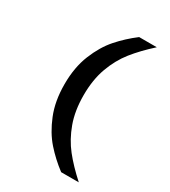

<svg xmlns="http://www.w3.org/2000/svg" viewBox="-236 -916 1092 1232"><g transform="rotate(30 310.0 -300.5)"><path d="M552.3 200H421.6Q349.4 145.5 292.5 80.9Q235.6 16.3 196.8 -79.5Q157.9 -175.4 157.9 -300.5Q157.9 -425.1 196.8 -521Q235.6 -616.8 292.7 -681.7Q349.8 -746.6 421.6 -801H552.3Q471.2 -727.8 417.7 -660.3Q364.2 -592.8 331.8 -504Q299.4 -415.2 299.4 -300.5Q299.4 -185.8 331.8 -97Q364.2 -8.2 417.7 59.3Q471.2 126.8 552.3 200Z"/></g></svg>

Font: Monaspace Neon Var ExtraLight
Style: Regular
Weight: 200
Designer: Riley Cran and the Lettermatic Team
Version: Version 1.200 (Monaspace Neon Var)